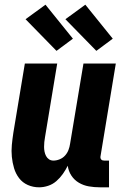

<svg xmlns="http://www.w3.org/2000/svg" viewBox="-20 -791 540 819"><path d="M147 8Q121 8 98.5 -2Q76 -12 61.5 -31Q47 -50 40 -73.5Q33 -97 30.5 -122Q28 -147 30.5 -173Q33 -199 37 -225L86 -520H224L172 -206Q170 -195 169 -185Q168 -175 168 -164.5Q168 -154 170 -144Q172 -134 176.5 -125.5Q181 -117 189 -111.5Q197 -106 208 -106Q221 -106 234.5 -111.5Q248 -117 257.5 -127.5Q267 -138 272 -151Q277 -164 279 -178L336 -520H474L409 -126Q408 -122 408.5 -118Q409 -114 411.5 -111Q414 -108 417.5 -107Q421 -106 425 -106H445V8H406Q382 8 359 4Q336 0 316.5 -11.5Q297 -23 284.5 -42Q272 -61 269 -84Q260 -66 248 -49Q236 -32 220.5 -18.5Q205 -5 185.5 1.5Q166 8 147 8ZM391 -574 259 -709 344 -771 461 -626ZM221 -574 89 -709 174 -771 291 -626Z"/></svg>

Font: Iosevka Term Curly Heavy
Style: Italic
Weight: 900
Italic angle: -9°
Designer: Belleve Invis
Foundry: Belleve Invis
Version: Version 32.3.0